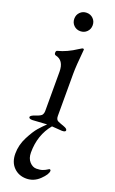

<svg xmlns="http://www.w3.org/2000/svg" viewBox="-174 -654 593 992"><g transform="rotate(20 122.5 -158.0)"><path d="M206 3 150 -1Q94 66 94 163Q94 195 111 213.5Q128 232 148.5 232Q169 232 182.5 227Q196 222 204 216.5Q212 211 213 211Q221 211 221 218Q221 237 189.5 267.5Q158 298 116.5 298Q75 298 47.5 270.5Q20 243 20 195.5Q20 148 43 103.5Q66 59 85 37.5Q104 16 123 -2L44 3Q24 3 24 -6.5Q24 -16 52 -25Q80 -34 85 -43.5Q90 -53 90 -62V-279Q90 -342 43 -352Q35 -354 35 -364.5Q35 -375 42 -377Q91 -389 144 -424Q160 -434 162 -434Q169 -434 169 -429Q160 -337 160 -294V-62Q160 -42 172 -36Q185 -30 205.5 -23Q226 -16 226 -6.5Q226 3 206 3ZM154.5 -527.5Q140 -513 118.5 -513Q97 -513 82.5 -527.5Q68 -542 68 -563.5Q68 -585 82.5 -599.5Q97 -614 118.5 -614Q140 -614 154.5 -599.5Q169 -585 169 -563.5Q169 -542 154.5 -527.5Z"/></g></svg>

Font: EB Garamond
Style: Regular
Weight: 400
Version: Version 0.012